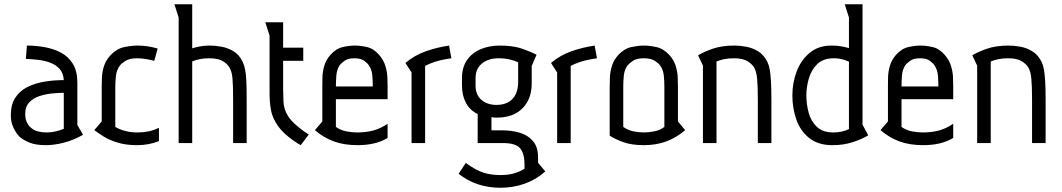

<svg xmlns="http://www.w3.org/2000/svg" viewBox="-20 -675 5009 906"><path d="M107 -460Q149 -460 191 -452.5Q233 -445 268 -426.5Q303 -408 324 -373.5Q345 -339 345 -285V-85L372 -39Q326 -13 280.5 -1.5Q235 10 197 10Q148 10 118 -2.5Q88 -15 71 -31Q55 -48 43 -73.5Q31 -99 31 -131Q31 -181 52 -213.5Q73 -246 108.5 -264Q144 -282 188.5 -289.5Q233 -297 281 -297Q279 -330 261.5 -349.5Q244 -369 217.5 -379Q191 -389 161 -392.5Q131 -396 102 -397ZM281 -237Q257 -237 226 -234Q195 -231 166 -221.5Q137 -212 118 -192Q99 -172 99 -138Q99 -115 106 -99.5Q113 -84 122 -76Q138 -60 158.5 -55Q179 -50 199 -50Q223 -50 243 -55Q263 -60 281 -67Z M708 -388Q689 -393 667.5 -396.5Q646 -400 628 -400Q592 -400 572.5 -388Q553 -376 546 -366Q530 -345 527 -316Q524 -287 524 -265V-76Q570 -50 628 -50Q656 -50 680.5 -55Q705 -60 730 -72V-9Q682 10 627 10Q576 10 537 -1.5Q498 -13 470.5 -30Q443 -47 425 -61L460 -102V-265Q460 -284 461 -310Q462 -336 471 -364Q480 -392 503 -416Q532 -446 567 -453Q602 -460 630 -460Q656 -460 679.5 -456Q703 -452 724 -446Z M887 -447Q905 -453 926.5 -456.5Q948 -460 971 -460Q996 -460 1026 -454.5Q1056 -449 1083 -432.5Q1110 -416 1126 -381Q1133 -366 1137 -345Q1141 -324 1142.5 -290.5Q1144 -257 1144 -203V0H1080V-205Q1080 -271 1077 -305.5Q1074 -340 1061 -359Q1053 -373 1031.5 -386.5Q1010 -400 967 -400Q942 -400 922.5 -396Q903 -392 887 -385V0H823V-592L803 -655H887Z M1316 -570V-450H1411V-388H1316V-259Q1316 -231 1317.5 -196Q1319 -161 1338 -129Q1352 -106 1381.5 -81Q1411 -56 1437 -40L1399 10Q1370 -6 1340.5 -30Q1311 -54 1292 -80Q1265 -118 1258.5 -156.5Q1252 -195 1252 -233V-507L1232 -570Z M1565 -207V-76Q1588 -60 1615 -55Q1642 -50 1665 -50Q1708 -50 1742.5 -59.5Q1777 -69 1809 -91V-24Q1779 -6 1743.5 2Q1708 10 1667 10Q1603 10 1554.5 -8Q1506 -26 1466 -61L1501 -102V-265Q1501 -284 1501.5 -310Q1502 -336 1510 -364Q1518 -392 1539 -416Q1566 -446 1597.5 -453Q1629 -460 1654 -460Q1680 -460 1711.5 -453Q1743 -446 1769 -416Q1790 -392 1798.5 -364Q1807 -336 1808 -310Q1809 -284 1809 -265V-207ZM1739 -267Q1739 -289 1737 -317Q1735 -345 1721 -366Q1715 -376 1699 -388Q1683 -400 1652 -400Q1622 -400 1605.5 -388Q1589 -376 1582 -366Q1569 -345 1567 -317Q1565 -289 1565 -267Z M1922 -333 1893 -378Q1937 -415 1990.5 -433.5Q2044 -452 2099 -460L2110 -400Q2062 -393 2033 -383.5Q2004 -374 1986 -364V0H1922Z M2489 -364V-281Q2489 -208 2445.5 -164Q2402 -120 2325 -120Q2318 -120 2311 -120.5Q2304 -121 2299 -122V-60H2352Q2393 -60 2431.5 -49Q2470 -38 2494.5 -10Q2519 18 2519 69V93L2553 134Q2511 172 2456.5 191.5Q2402 211 2342 211Q2227 211 2144 145L2178 94Q2225 128 2260.5 139.5Q2296 151 2342 151Q2381 151 2409 142Q2437 133 2455 121V100Q2455 50 2434.5 25Q2414 0 2352 0H2234V-137Q2198 -154 2179 -189Q2160 -224 2160 -271V-306Q2160 -358 2184 -392Q2208 -426 2248.5 -443Q2289 -460 2338 -460Q2403 -460 2446 -444.5Q2489 -429 2512 -417ZM2425 -381Q2408 -389 2385 -394.5Q2362 -400 2332 -400Q2285 -400 2254.5 -375.5Q2224 -351 2224 -306V-271Q2224 -228 2251.5 -204Q2279 -180 2323 -180Q2369 -180 2396 -206Q2423 -232 2425 -282Z M2609 -333 2580 -378Q2624 -415 2677.5 -433.5Q2731 -452 2786 -460L2797 -400Q2749 -393 2720 -383.5Q2691 -374 2673 -364V0H2609Z M2857 -265Q2857 -284 2858 -310Q2859 -336 2867.5 -364Q2876 -392 2898 -416Q2926 -446 2959.5 -453Q2993 -460 3018 -460Q3044 -460 3077 -453Q3110 -446 3138 -416Q3160 -392 3168.5 -364Q3177 -336 3178 -310Q3179 -284 3179 -265V-102L3213 -61Q3173 -26 3125 -8Q3077 10 3018 10Q2960 10 2920.5 -4.5Q2881 -19 2857 -35ZM2921 -76Q2944 -60 2970 -55Q2996 -50 3018 -50Q3040 -50 3066.5 -55Q3093 -60 3115 -76V-267Q3115 -289 3112.5 -317Q3110 -345 3095 -366Q3088 -376 3070 -388Q3052 -400 3018 -400Q2984 -400 2966.5 -388Q2949 -376 2941 -366Q2926 -345 2923.5 -317Q2921 -289 2921 -267Z M3274 -414Q3300 -430 3343 -445Q3386 -460 3446 -460Q3472 -460 3501.5 -454.5Q3531 -449 3558 -432.5Q3585 -416 3602 -381Q3609 -366 3612.5 -345Q3616 -324 3618 -290.5Q3620 -257 3620 -203V0H3556V-205Q3556 -271 3552.5 -305.5Q3549 -340 3537 -359Q3528 -373 3506.5 -386.5Q3485 -400 3442 -400Q3418 -400 3398 -396Q3378 -392 3361 -385V0H3297V-365Z M4077 -36Q4046 -18 4003 -4Q3960 10 3908 10Q3840 10 3798 -24Q3756 -58 3737.5 -111.5Q3719 -165 3719 -225Q3719 -285 3739.5 -338.5Q3760 -392 3801 -426Q3842 -460 3904 -460Q3927 -460 3946 -457Q3965 -454 3986 -448V-592L3966 -655H4050V-87ZM3986 -384Q3975 -389 3956.5 -394.5Q3938 -400 3914 -400Q3865 -400 3837 -373Q3809 -346 3797 -305.5Q3785 -265 3785 -225Q3785 -185 3795.5 -144.5Q3806 -104 3834 -77Q3862 -50 3912 -50Q3954 -50 3986 -66Z M4234 -207V-76Q4257 -60 4284 -55Q4311 -50 4334 -50Q4377 -50 4411.5 -59.5Q4446 -69 4478 -91V-24Q4448 -6 4412.5 2Q4377 10 4336 10Q4272 10 4223.5 -8Q4175 -26 4135 -61L4170 -102V-265Q4170 -284 4170.5 -310Q4171 -336 4179 -364Q4187 -392 4208 -416Q4235 -446 4266.5 -453Q4298 -460 4323 -460Q4349 -460 4380.5 -453Q4412 -446 4438 -416Q4459 -392 4467.5 -364Q4476 -336 4477 -310Q4478 -284 4478 -265V-207ZM4408 -267Q4408 -289 4406 -317Q4404 -345 4390 -366Q4384 -376 4368 -388Q4352 -400 4321 -400Q4291 -400 4274.5 -388Q4258 -376 4251 -366Q4238 -345 4236 -317Q4234 -289 4234 -267Z M4568 -414Q4594 -430 4637 -445Q4680 -460 4740 -460Q4766 -460 4795.5 -454.5Q4825 -449 4852 -432.5Q4879 -416 4896 -381Q4903 -366 4906.5 -345Q4910 -324 4912 -290.5Q4914 -257 4914 -203V0H4850V-205Q4850 -271 4846.5 -305.5Q4843 -340 4831 -359Q4822 -373 4800.5 -386.5Q4779 -400 4736 -400Q4712 -400 4692 -396Q4672 -392 4655 -385V0H4591V-365Z"/></svg>

Font: Aubrey
Style: Regular
Weight: 400
Designer: Gayaneh Bagdasaryan
Foundry: Cyreal.org
Version: Version 1.102; ttfautohint (v1.8.3)